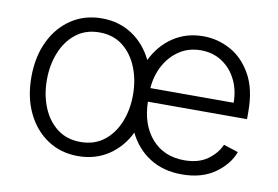

<svg xmlns="http://www.w3.org/2000/svg" viewBox="-65 -658 1124 775"><g transform="rotate(10 497.5 -271.0)"><path d="M295.1 11.4Q224.4 11.4 170.3 -24.5Q116.1 -60.4 85.6 -123.8Q55 -187.1 55 -270.2Q55 -354 85.6 -417.6Q116.1 -481.2 170.3 -517Q224.4 -552.9 295.1 -552.9Q365.8 -552.9 419.9 -517Q474.1 -481.2 504.6 -417.6Q535.2 -354 535.2 -270.2Q535.2 -187.1 504.6 -123.8Q474.1 -60.4 419.9 -24.5Q365.8 11.4 295.1 11.4ZM295.1 -46.5Q351.9 -46.5 391.2 -77.1Q430.4 -107.6 451 -158.4Q471.6 -209.2 471.6 -270.2Q471.6 -331.3 451 -382.5Q430.4 -433.6 391.2 -464.5Q351.9 -495.4 295.1 -495.4Q238.6 -495.4 199.2 -464.5Q159.8 -433.6 139.2 -382.5Q118.6 -331.3 118.6 -270.2Q118.6 -209.2 139.2 -158.4Q159.8 -107.6 199.2 -77.1Q238.6 -46.5 295.1 -46.5ZM720.5 11.4Q644.2 11.4 588.4 -24.3Q532.7 -60 502.3 -123.4Q471.9 -186.8 471.9 -269.5Q471.9 -352.3 502.3 -416.2Q532.7 -480.1 586.5 -516.5Q640.3 -552.9 710.9 -552.9Q770.2 -552.9 823 -524Q875.7 -495 908.7 -435.7Q941.8 -376.4 941.8 -285.2V-253.9H535.5Q537.6 -159.4 587.4 -103Q637.1 -46.5 720.5 -46.5Q778.8 -46.5 815.7 -73Q852.6 -99.4 868.3 -136L928.3 -116.5Q909.8 -65 856.2 -26.8Q802.6 11.4 720.5 11.4ZM535.9 -309.7H877.1Q877.1 -362.2 856 -404.3Q834.9 -446.4 797.4 -470.9Q759.9 -495.4 710.9 -495.4Q661.2 -495.4 623 -470.2Q584.9 -445 562.1 -402.7Q539.4 -360.4 535.9 -309.7Z"/></g></svg>

Font: Inter UI Light
Style: Regular
Weight: 300
Designer: Rasmus Andersson
Foundry: rsms
Version: 3.2;8d6f07862